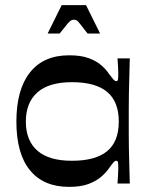

<svg xmlns="http://www.w3.org/2000/svg" viewBox="-20 -717 589 750"><path d="M250 13Q150 13 97 -52Q44 -117 44 -242Q44 -367 97 -434Q150 -501 250 -501Q297 -501 327.5 -489.5Q358 -478 377 -461Q396 -444 406 -428Q418 -412 423.5 -406Q429 -400 434 -400Q440 -400 441 -407Q442 -414 442 -433Q442 -442 441 -457.5Q440 -473 439 -489H487Q486 -446 485 -412Q484 -378 483.5 -349Q483 -320 483 -294Q483 -268 483 -242Q483 -216 483 -191Q483 -166 483.5 -137.5Q484 -109 485 -75.5Q486 -42 487 0H439Q440 -16 441 -31.5Q442 -47 442 -58Q442 -75 441 -82Q440 -89 434 -89Q429 -89 423.5 -83Q418 -77 406 -60Q396 -45 377 -28Q358 -11 327.5 1Q297 13 250 13ZM261 -89Q353 -89 398.5 -126.5Q444 -164 444 -242Q444 -320 398.5 -358Q353 -396 261 -396Q171 -396 126 -356Q81 -316 81 -242Q81 -168 126 -128.5Q171 -89 261 -89ZM166 -586 221 -697H316L371 -586H322Q301 -613 292.5 -624Q284 -635 279.5 -637.5Q275 -640 268 -640Q263 -640 258 -637.5Q253 -635 243.5 -624Q234 -613 213 -586Z"/></svg>

Font: Ojuju SemiBold
Style: Regular
Weight: 600
Designer: Chisaokwu Joboson, Mirko Velimirovic
Foundry: Udi Foundry
Version: Version 1.000